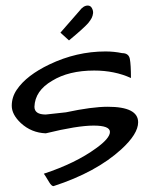

<svg xmlns="http://www.w3.org/2000/svg" viewBox="-20 -629 542 678"><path d="M360.4 -252Q467.8 -252 467.8 -197.3Q467.8 -156.2 408.2 -101.6Q319.3 -20.5 168.9 28.3Q162.1 28.3 153.8 14.6Q145.5 1 141.1 -6.3Q136.7 -13.7 134.8 -15.6Q247.1 -52.7 319.3 -105.5Q368.2 -140.6 368.2 -163.1Q368.2 -185.5 310.5 -185.5Q252.9 -185.5 141.6 -158.2Q90.8 -160.2 53.7 -194.3Q21.5 -224.6 21.5 -255.4Q21.5 -286.1 39.1 -312Q56.6 -337.9 85.9 -360.4Q115.2 -382.8 154.3 -401.4Q250 -447.3 352.5 -447.3Q382.8 -447.3 411.1 -441.4Q434.6 -441.4 438.5 -420.9Q442.4 -400.4 442.4 -353.5Q384.8 -379.9 312.5 -379.9Q222.7 -379.9 164.1 -343.8Q103.5 -308.6 101.6 -252Q101.6 -224.6 141.6 -224.6L212.9 -232.4Q304.7 -252 360.4 -252ZM260.7 -590.8Q274.4 -609.4 290 -609.4Q299.8 -609.4 304.7 -600.1Q309.6 -590.8 308.6 -582Q307.6 -573.2 303.7 -565.4Q299.8 -557.6 291 -546.9Q274.4 -528.3 223.6 -486.3L193.4 -513.7Z"/></svg>

Font: Architects Daughter
Style: Regular
Weight: 400
Designer: Kimberly Geswein
Foundry: Kimberly Geswein
Version: Version 1.003 2010